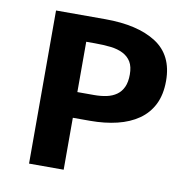

<svg xmlns="http://www.w3.org/2000/svg" viewBox="-68 -633 685 699"><g transform="rotate(10 274.5 -283.0)"><path d="M389 -383Q389 -412 378.5 -429.5Q368 -447 348.5 -457Q329 -467 302.5 -470Q276 -473 244 -473H212V-287H274Q299 -287 320 -291.5Q341 -296 356.5 -307Q372 -318 380.5 -336.5Q389 -355 389 -383ZM523 -383Q523 -332 505 -296Q487 -260 454 -237Q421 -214 375.5 -203Q330 -192 276 -192H212V0H84V-566H266Q386 -566 454.5 -522Q523 -478 523 -383Z"/></g></svg>

Font: Qnwhxotralxmqkhsjrfbfhwcoqn
Style: Regular
Weight: 500
Designer: Carrois Corporate & Edenspiekermann
Foundry: Carrois Corporate GbR & Edenspiekermann AG
Version: Version 2.001